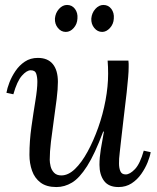

<svg xmlns="http://www.w3.org/2000/svg" viewBox="-20 -745 633 776"><path d="M208 11Q168 11 144 -7Q120 -25 109.5 -55Q99 -85 99 -119Q99 -175 107 -232Q115 -289 123 -337.5Q131 -386 131 -414Q131 -433 126.5 -447Q122 -461 104 -461Q88 -461 68.5 -439Q49 -417 34 -364L6 -370Q9 -388 18 -411.5Q27 -435 42.5 -458Q58 -481 80.5 -496Q103 -511 133 -511Q173 -511 193.5 -486Q214 -461 214 -414Q214 -386 209 -345Q204 -304 197.5 -259.5Q191 -215 186 -173Q181 -131 181 -99Q181 -88 184.5 -73Q188 -58 198.5 -47Q209 -36 228 -36Q256 -36 283 -62Q310 -88 334 -132Q358 -176 377 -229.5Q396 -283 406.5 -339.5Q417 -396 417 -447Q417 -462 416.5 -474.5Q416 -487 415 -500H499Q500 -493 500 -487.5Q500 -482 500 -474Q500 -457 498 -433.5Q496 -410 492 -371.5Q488 -333 480 -270Q473 -212 469.5 -179Q466 -146 464 -129.5Q462 -113 461.5 -104Q461 -95 461 -84Q461 -66 466.5 -53Q472 -40 488 -40Q505 -40 525.5 -61.5Q546 -83 561 -136L589 -130Q586 -112 576.5 -88.5Q567 -65 551 -42Q535 -19 512 -4Q489 11 459 11Q419 11 400.5 -14Q382 -39 382 -79Q382 -108 387.5 -142Q393 -176 400 -213H397Q363 -122 332 -73.5Q301 -25 271 -7Q241 11 208 11ZM393 -616Q374 -616 361 -632Q348 -648 349 -670Q351 -693 365.5 -709Q380 -725 398 -725Q418 -725 430 -709Q442 -693 440 -670Q439 -648 424.5 -632Q410 -616 393 -616ZM246 -616Q227 -616 214 -632Q201 -648 202 -670Q204 -693 218.5 -709Q233 -725 251 -725Q271 -725 283 -709Q295 -693 293 -670Q292 -648 278 -632Q264 -616 246 -616Z"/></svg>

Font: Lora Italic
Style: Italic
Weight: 400
Italic angle: -3°
Designer: Olga Karpushina, Alexei Vanyashin (Cyrillic)
Foundry: Cyreal
Version: Version 2.210; ttfautohint (v1.8.1.43-b0c9)